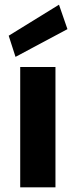

<svg xmlns="http://www.w3.org/2000/svg" viewBox="-20 -797 323 817"><path d="M66 0V-512H216V0ZM46 -555 17 -645 231 -777 267 -673Z"/></svg>

Font: DM Sans 12pt Black
Style: Regular
Weight: 900
Version: Version 4.004;gftools[0.9.30]